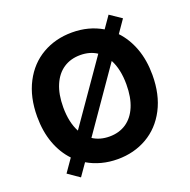

<svg xmlns="http://www.w3.org/2000/svg" viewBox="-135 -870 1023 1035"><g transform="rotate(-20 376.5 -352.5)"><path d="M89.8 -11.7 141.1 -85.4Q95.7 -132.8 70.8 -200.9Q45.9 -269 45.9 -353.5Q45.9 -465.8 88.9 -548.1Q131.8 -630.4 207 -673.6Q282.2 -716.8 377 -716.8Q472.7 -716.8 548.8 -671.9L595.7 -739.3L662.1 -694.3L611.8 -621.6Q657.2 -573.7 682.1 -505.9Q707 -438 707 -353.5Q707 -241.2 664.1 -158.9Q621.1 -76.7 546.1 -33.4Q471.2 9.8 377 9.8Q329.1 9.8 285.4 -1.7Q241.7 -13.2 204.6 -35.2L156.2 34.2ZM526.4 -499 281.7 -146.5Q322.3 -120.1 377 -120.1Q432.1 -120.1 472.7 -147.2Q513.2 -174.3 535.4 -226.6Q557.6 -278.8 557.6 -353.5Q557.6 -440.9 526.4 -499ZM226.6 -208.5 471.7 -560.5Q431.6 -586.9 377 -586.9Q321.8 -586.9 281 -559.8Q240.2 -532.7 217.8 -480.2Q195.3 -427.7 195.3 -353.5Q195.3 -266.6 226.6 -208.5Z"/></g></svg>

Font: Pretendard JP
Style: Bold
Weight: 700
Designer: Base glyphs from Inter by Rasmus Andersson; Hangeul glyphs from Noto Sans CJK(Source Han Sans) by Jang Soo-young and Kan
Foundry: Kil Hyung-jin
Version: Version 1.309